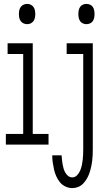

<svg xmlns="http://www.w3.org/2000/svg" viewBox="-20 -742 540 985"><path d="M119 -618Q110 -618 101 -622Q92 -626 86.5 -633.5Q81 -641 79 -650.5Q77 -660 77 -670Q77 -680 79 -689.5Q81 -699 86.5 -706.5Q92 -714 101 -718Q110 -722 119 -722Q129 -722 137.5 -718Q146 -714 151.5 -706.5Q157 -699 159 -689.5Q161 -680 161 -670Q161 -660 159 -650.5Q157 -641 151.5 -633.5Q146 -626 137.5 -622Q129 -618 119 -618ZM10 0V-55H99V-465H19V-520H148V-55H229V0ZM423 -618Q414 -618 405 -622Q396 -626 391 -633.5Q386 -641 384 -650.5Q382 -660 382 -670Q382 -680 384 -689.5Q386 -699 391 -706.5Q396 -714 405 -718Q414 -722 423 -722Q433 -722 442 -718Q451 -714 456 -706.5Q461 -699 463 -689.5Q465 -680 465 -670Q465 -660 463 -650.5Q461 -641 456 -633.5Q451 -626 442 -622Q433 -618 423 -618ZM351 223Q333 223 316 215Q299 207 287.5 193Q276 179 268.5 162Q261 145 257 127Q253 109 250.5 91Q248 73 248 55H296Q297 66 298 77.5Q299 89 301 100Q303 111 306 122Q309 133 315 143.5Q321 154 330 161Q339 168 351 168Q365 168 375.5 157Q386 146 391.5 132.5Q397 119 400 105Q403 91 404.5 77Q406 63 406.5 48.5Q407 34 407 20V-465H322V-520H456V20Q456 36 455.5 51.5Q455 67 453 83Q451 99 447.5 114.5Q444 130 439 145Q434 160 426 174Q418 188 407 199.5Q396 211 381.5 217Q367 223 351 223Z"/></svg>

Font: Iosevka Curly Slab Light
Style: Regular
Weight: 300
Monospace: yes
Designer: Belleve Invis
Foundry: Belleve Invis
Version: Version 22.1.2; ttfautohint (v1.8.4)